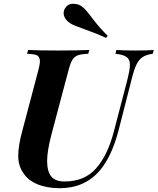

<svg xmlns="http://www.w3.org/2000/svg" viewBox="-20 -969 823 1003"><path d="M583 -688 587.9 -708Q625.5 -705.1 688 -705.1Q750.5 -705.1 783.2 -708L777.8 -688Q744.1 -683.6 725.1 -670.9Q706.1 -658.2 693.4 -632.8Q680.7 -606.9 668 -556.2L600.1 -291Q564.5 -152.8 502 -79.1Q422.9 14.2 291 14.2Q223.6 13.7 174.8 -6.8Q126 -27.3 102.1 -64.9Q75.2 -102.5 75.2 -155.3Q75.2 -208 97.2 -288.1L180.2 -602.1Q188.5 -633.8 188.5 -649.4Q188.5 -665 179.2 -675.8Q169.9 -686.5 121.1 -688L127 -708Q178.2 -705.1 281.7 -705.1Q385.3 -705.1 446.8 -708L440.9 -688Q404.3 -686.5 386.7 -680.2Q369.1 -673.8 358.4 -656.7Q347.7 -639.6 337.9 -602.1L250 -271Q226.1 -181.2 226.1 -127Q226.6 -72.8 248 -46.9Q269.5 -21 315.9 -21Q420.9 -20.5 481.4 -88.9Q542 -157.2 574.2 -279.8L643.1 -543.9Q658.7 -603.5 658.7 -630.9Q658.7 -658.2 641.6 -670.9Q624.5 -683.6 583 -688ZM319.3 -924.8Q334 -949.2 359.9 -949.2Q385.7 -949.2 401.4 -939.5Q417 -929.7 427.7 -917Q439 -904.3 470.2 -863.3Q501.5 -822.3 542.5 -782.2L534.2 -771Q482.9 -794.9 423.8 -815.4Q364.7 -835.9 347.2 -847.2Q330.1 -858.4 321.3 -872.1Q312.5 -885.7 312.5 -899.4Q312.5 -913.1 319.3 -924.8Z"/></svg>

Font: PlayfairDisplay-BoldItalic
Style: Bold Italic
Weight: 700
Italic angle: -14.9847°
Designer: Claus Eggers Sørensen
Foundry: Claus Eggers Sørensen
Version: Version 1.002;PS 001.002;hotconv 1.0.70;makeotf.lib2.5.58329